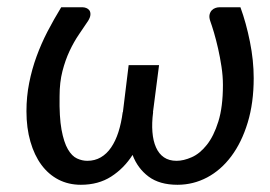

<svg xmlns="http://www.w3.org/2000/svg" viewBox="-20 -497 736 524"><path d="M218.3 -58.1Q238.8 -58.1 255.1 -67.6Q271.5 -77.1 283.4 -94.7Q295.4 -112.3 303.2 -136.7Q311 -161.1 314.9 -190.9H315.4L331.1 -319.3H414.1L397.5 -190.9H397.9Q394 -161.1 396 -136.7Q397.9 -112.3 405.8 -94.7Q413.6 -77.1 427.5 -67.6Q441.4 -58.1 461.9 -58.1Q481 -58.1 503.2 -67.9Q525.4 -77.6 544.4 -101.6Q563.5 -125.5 575.9 -165.3Q588.4 -205.1 588.4 -265.1Q588.4 -289.1 584.5 -314.9Q580.6 -340.8 575.2 -364.5Q569.8 -388.2 564 -408Q558.1 -427.7 553.7 -439.9Q550.3 -450.2 552 -457.3Q553.7 -464.4 557.9 -468.8Q562 -473.1 567.6 -475.1Q573.2 -477.1 577.6 -477.1H636.2Q651.9 -434.1 662.1 -383.1Q672.4 -332 672.4 -283.7Q672.4 -216.3 656 -162.4Q639.6 -108.4 611.3 -70.6Q583 -32.7 545.2 -12.7Q507.3 7.3 464.4 7.3Q415.5 7.3 385.5 -15.1Q355.5 -37.6 341.8 -74.2Q318.4 -37.6 283.4 -15.1Q248.5 7.3 200.7 7.3Q167 7.3 139.6 -6.8Q112.3 -21 93 -47.1Q73.7 -73.2 63 -110.4Q52.2 -147.5 52.2 -193.4Q52.2 -233.4 59.6 -270.5Q66.9 -307.6 79.6 -342.5Q92.3 -377.4 109.6 -410.9Q127 -444.3 147 -477.1H206.1Q210.4 -477.1 215.6 -475.1Q220.7 -473.1 223.9 -468.8Q227.1 -464.4 226.8 -457.3Q226.6 -450.2 220.7 -440.4Q209 -422.9 195.3 -402.8Q181.6 -382.8 169.9 -357.9Q158.2 -333 150.4 -302.7Q142.6 -272.5 142.6 -234.4Q141.6 -177.7 147.9 -143.1Q154.3 -108.4 165.3 -89.6Q176.3 -70.8 190.2 -64.5Q204.1 -58.1 218.3 -58.1Z"/></svg>

Font: Carlito
Style: Italic
Weight: 400
Italic angle: -7°
Designer: Lukasz Dziedzic
Foundry: tyPoland Lukasz Dziedzic
Version: Version 1.104